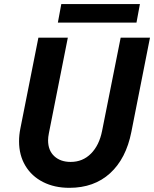

<svg xmlns="http://www.w3.org/2000/svg" viewBox="-20 -902 747 930"><path d="M72.3 -217.3Q72.3 -248 78.6 -279.3L166 -719.7H308.6L216.8 -256.8Q212.9 -237.3 212.9 -222.2Q212.9 -173.3 242.9 -145.5Q272.9 -117.7 322.3 -117.7Q380.9 -117.7 420.9 -158.2Q460.9 -198.7 474.6 -268.6L564.5 -719.7H706.5L616.2 -262.7Q590.8 -133.8 513.4 -63Q436 7.8 315.9 7.8Q243.7 7.8 188.5 -20.3Q133.3 -48.3 102.8 -99.4Q72.3 -150.4 72.3 -217.3ZM276.9 -882.3H657.7L641.1 -792.5H260.3Z"/></svg>

Font: Reddit Sans Chocolate
Style: Bold Italic
Weight: 700
Italic angle: -11.25°
Designer: Stephen Hutchings
Version: Version 1.013